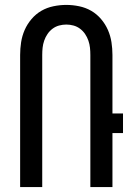

<svg xmlns="http://www.w3.org/2000/svg" viewBox="-20 -762 540 782"><path d="M62 0V-538Q62 -564 66 -590Q70 -616 80.5 -640Q91 -664 108.5 -684.5Q126 -705 148.5 -718Q171 -731 197.5 -736.5Q224 -742 250 -742Q276 -742 302.5 -736.5Q329 -731 351.5 -718Q374 -705 391.5 -684.5Q409 -664 419.5 -640Q430 -616 434 -590Q438 -564 438 -538V-300H481V-220H438V0H348V-538Q348 -553 346.5 -567.5Q345 -582 340 -596.5Q335 -611 326.5 -623.5Q318 -636 306 -645Q294 -654 279.5 -658Q265 -662 250 -662Q235 -662 220.5 -658Q206 -654 194 -645Q182 -636 173.5 -623.5Q165 -611 160 -596.5Q155 -582 153.5 -567.5Q152 -553 152 -538V0Z"/></svg>

Font: Iosevka Fixed Medium
Style: Regular
Weight: 500
Monospace: yes
Designer: Belleve Invis
Foundry: Belleve Invis
Version: Version 32.3.0